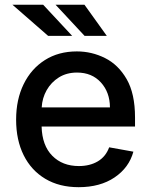

<svg xmlns="http://www.w3.org/2000/svg" viewBox="-20 -766 627 797"><path d="M306.5 11Q226.2 11 168 -23.8Q109.7 -58.6 78.3 -121.6Q46.9 -184.7 46.9 -269.2Q46.9 -353 78.3 -416.9Q109.7 -480.8 166.4 -516.7Q223 -552.6 299 -552.6Q360.8 -552.6 416 -525Q471.2 -497.5 505.9 -437.3Q540.5 -377.1 540.5 -278.4V-240.8H152.7Q154.8 -161.9 197.1 -119.3Q239.3 -76.7 307.5 -76.7Q353 -76.7 386 -96.2Q419 -115.8 433.2 -154.5L533.7 -136.4Q515.6 -70 455.6 -29.5Q395.6 11 306.5 11ZM153.1 -320.3H436.4Q436.1 -382.8 398.8 -423.8Q361.5 -464.8 299.7 -464.8Q256.7 -464.8 224.6 -444.8Q192.5 -424.7 173.8 -391.9Q155.2 -359 153.1 -320.3ZM279.5 -617.2H179.7L31.6 -746.4H159.1ZM423.3 -617.2H331L210.6 -746.4H330.6Z"/></svg>

Font: Inter UI Medium
Style: Regular
Weight: 500
Designer: Rasmus Andersson
Foundry: rsms
Version: 3.2;8d6f07862